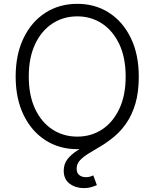

<svg xmlns="http://www.w3.org/2000/svg" viewBox="-20 -757 793 987"><path d="M377.4 9.8Q284.7 9.8 213.1 -36.4Q141.6 -82.5 101.1 -166.5Q60.5 -250.5 60.5 -363.3Q60.5 -477.1 101.1 -561Q141.6 -645 213.1 -691.2Q284.7 -737.3 377.4 -737.3Q469.7 -737.3 541 -691.2Q612.3 -645 652.8 -561Q693.4 -477.1 693.4 -363.3Q693.4 -250 652.8 -166Q612.3 -82 541 -36.1Q469.7 9.8 377.4 9.8ZM377.4 -54.7Q448.2 -54.7 504.4 -91.3Q560.5 -127.9 593.3 -197.3Q626 -266.6 626 -363.3Q626 -460.9 593.3 -530Q560.5 -599.1 504.4 -636Q448.2 -672.9 377.4 -672.9Q306.2 -672.9 249.8 -636.2Q193.4 -599.6 160.6 -530.3Q127.9 -460.9 127.9 -363.3Q127.9 -266.6 160.4 -197.5Q192.9 -128.4 249.3 -91.6Q305.7 -54.7 377.4 -54.7ZM411.1 210Q369.1 210 338.4 187.5Q307.6 165 307.6 120.6Q307.6 85.9 326.9 61.3Q346.2 36.6 377.9 16.4Q409.7 -3.9 447.8 -24.9Q485.8 -45.9 523.7 -73Q561.5 -100.1 593.3 -138.2Q625 -176.3 644.3 -231.2Q663.6 -286.1 663.6 -363.3H693.4Q693.4 -282.7 676 -224.4Q658.7 -166 630.1 -124.8Q601.6 -83.5 567.6 -55.2Q533.7 -26.9 499.5 -6.3Q465.3 14.2 437 31.2Q408.7 48.3 391.4 66.7Q374 85 374 109.4Q374 131.8 387.2 142.8Q400.4 153.8 421.9 153.8Q433.1 153.8 442.4 151.1Q451.7 148.4 459.5 144.5L478 194.8Q465.3 200.2 449 205.1Q432.6 210 411.1 210Z"/></svg>

Font: Inter 17pt Light
Style: Regular
Weight: 300
Version: Version 4.001;git-66647c0bb